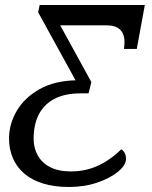

<svg xmlns="http://www.w3.org/2000/svg" viewBox="-20 -734 607 765"><path d="M255 11Q196 11 151 -3Q106 -17 76 -43Q46 -69 31 -104.5Q16 -140 16 -182Q16 -241 47.5 -293.5Q79 -346 138 -379Q197 -412 281 -414L132 -685L138 -714H557L525 -539H474Q475 -547 475.5 -555Q476 -563 476 -567Q476 -586 469.5 -600.5Q463 -615 447.5 -624Q432 -633 405 -633H220L344 -407L333 -362H300Q241 -362 199.5 -341.5Q158 -321 136 -280.5Q114 -240 114 -181Q114 -145 130 -115.5Q146 -86 179 -68.5Q212 -51 263 -51Q306 -51 342.5 -63Q379 -75 409.5 -95.5Q440 -116 463 -139Q471 -135 476.5 -125Q482 -115 482 -101Q482 -76 450.5 -50Q419 -24 367.5 -6.5Q316 11 255 11Z"/></svg>

Font: Noto Serif
Style: Italic
Weight: 400
Italic angle: -12°
Designer: Monotype Design Team
Foundry: Monotype Imaging Inc.
Version: Version 2.013